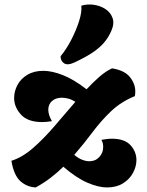

<svg xmlns="http://www.w3.org/2000/svg" viewBox="-20 -816 647 843"><path d="M137 7Q98 5 69.5 -20.5Q41 -46 30 -110Q78 -125 125.5 -166.5Q173 -208 219.5 -262.5Q266 -317 311 -369Q295 -379 280 -383Q265 -387 252 -387Q225 -387 208.5 -372.5Q192 -358 192 -334Q192 -312 208 -284Q196 -282 185 -281Q174 -280 165 -280Q102 -280 72 -313Q42 -346 42 -386Q42 -415 56.5 -442.5Q71 -470 100 -487.5Q129 -505 170 -505Q208 -505 255.5 -486.5Q303 -468 360 -424Q389 -455 416.5 -479Q444 -503 472 -516Q527 -507 550.5 -477.5Q574 -448 574 -415Q574 -409 573.5 -404Q573 -399 572 -394Q511 -369 467.5 -327.5Q424 -286 387 -236.5Q350 -187 306 -136Q324 -121 341 -114.5Q358 -108 372 -108Q399 -108 416 -126.5Q433 -145 433 -170Q433 -178 431.5 -186Q430 -194 425 -202Q437 -204 448.5 -205.5Q460 -207 471 -207Q527 -207 553 -178.5Q579 -150 579 -113Q579 -85 564 -57Q549 -29 520 -11Q491 7 450 7Q412 7 363.5 -14Q315 -35 258 -84Q233 -59 203 -36Q173 -13 137 7ZM305 -541Q277 -528 261.5 -538Q246 -548 246 -569Q271 -599 292.5 -640.5Q314 -682 327 -722.5Q340 -763 337 -791Q363 -799 391.5 -795Q420 -791 442.5 -776.5Q465 -762 474 -737.5Q483 -713 469 -681Q458 -655 439.5 -632Q421 -609 389 -587Q357 -565 305 -541Z"/></svg>

Font: Agbalumo
Style: Regular
Weight: 400
Designer: Raphael Alegbeleye
Foundry: Sorkin Type Co.
Version: Version 1.000; ttfautohint (v1.8.4)